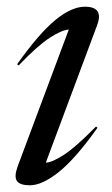

<svg xmlns="http://www.w3.org/2000/svg" viewBox="-20 -542 334 572"><path d="M32.5 -46 185 -454Q163.5 -452.5 127.8 -429.2Q92 -406 35.5 -347L31 -350.5Q95.5 -441.5 144.2 -481.8Q193 -522 233 -522Q290.5 -522 269 -466L116.5 -57.5Q135.5 -58 170.8 -81Q206 -104 266 -165L270.5 -161.5Q206 -70.5 156 -30.2Q106 10 69 10Q39.5 10 30.5 -2.8Q21.5 -15.5 32.5 -46Z"/></svg>

Font: Newsreader Display
Style: Italic
Weight: 400
Italic angle: -17°
Designer: Hugues Gentile
Foundry: Production Type
Version: Version 1.001